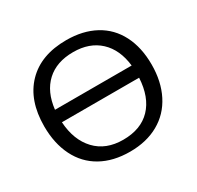

<svg xmlns="http://www.w3.org/2000/svg" viewBox="-152 -872 1082 1057"><g transform="rotate(-30 389.0 -344.0)"><path d="M730 -347.2Q730 -239.3 688.7 -158.2Q647.5 -77.1 570.3 -33.7Q493.2 9.8 388.2 9.8Q282.2 9.8 205.3 -33.2Q128.4 -76.2 87.9 -157.5Q47.4 -238.8 47.4 -347.2Q47.4 -512.2 137.7 -605.2Q228 -698.2 389.2 -698.2Q494.1 -698.2 571.3 -656.5Q648.4 -614.7 689.2 -535.2Q730 -455.6 730 -347.2ZM388.2 -65.9Q501 -65.9 564.2 -131.8Q627.4 -197.8 633.8 -318.4H143.1Q150.4 -201.7 214.6 -133.8Q278.8 -65.9 388.2 -65.9ZM389.2 -622.1Q283.2 -622.1 220 -563.5Q156.7 -504.9 144.5 -397H631.8Q619.6 -503.9 556.2 -563Q492.7 -622.1 389.2 -622.1Z"/></g></svg>

Font: Liberation Sans
Style: Regular
Weight: 400
Designer: Steve Matteson
Foundry: Ascender Corporation
Version: Version 2.00.1